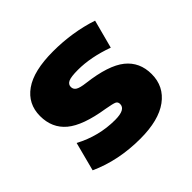

<svg xmlns="http://www.w3.org/2000/svg" viewBox="-136 -679 839 839"><g transform="rotate(-45 283.0 -260.0)"><path d="M478 -363Q387 -396 308 -396Q265 -396 249 -388.5Q233 -381 233 -365Q233 -350 246 -342Q259 -334 293 -330Q416 -315 469.5 -272Q523 -229 523 -155Q523 -79 462.5 -34.5Q402 10 288 10Q153 10 43 -40L78 -174Q168 -126 268 -126Q333 -126 333 -160Q333 -173 323 -178Q313 -183 273 -190Q152 -209 100 -252.5Q48 -296 48 -370Q48 -445 108 -487.5Q168 -530 288 -530Q407 -530 513 -495Z"/></g></svg>

Font: Mplus 1p Black
Style: Regular
Weight: 900
Version: Version 1.061